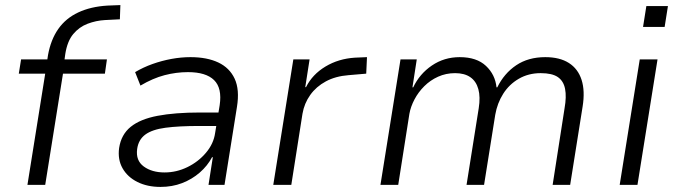

<svg xmlns="http://www.w3.org/2000/svg" viewBox="-20 -728 2667 756"><path d="M88 0 158 -438H54L63 -494H182L164 -478L169 -511Q180 -572 209.5 -614Q239 -656 288 -679Q337 -702 403 -706L454 -708L452 -652L393 -649Q358 -647 325 -634.5Q292 -622 268.5 -594Q245 -566 237 -515L233 -486L225 -494H401L393 -438H228L158 0Z M612 8Q560 8 521 -11.5Q482 -31 462.5 -65.5Q443 -100 449 -145Q457 -198 494.5 -228.5Q532 -259 600.5 -272Q669 -285 767 -285H853L845 -232H765Q684 -232 631.5 -225Q579 -218 552 -198Q525 -178 520 -141Q514 -96 546 -72.5Q578 -49 628 -49Q675 -49 718 -70Q761 -91 791 -126.5Q821 -162 827 -204L845 -314Q855 -381 823 -412.5Q791 -444 720 -444Q674 -444 628 -432Q582 -420 533 -391L512 -444Q544 -463 580.5 -476Q617 -489 655 -496Q693 -503 730 -503Q795 -503 839.5 -482Q884 -461 904 -418Q924 -375 913 -307L864 0H801L818 -109H815Q797 -75 766.5 -48.5Q736 -22 697 -7Q658 8 612 8Z M1056 0 1135 -494H1199L1182 -385H1185Q1210 -435 1261.5 -466Q1313 -497 1378 -501L1425 -503L1422 -438L1352 -432Q1301 -428 1263 -407.5Q1225 -387 1201.5 -354Q1178 -321 1171 -280L1127 0Z M1478 0 1557 -494H1621L1604 -384H1607Q1632 -437 1680.5 -470Q1729 -503 1790 -503Q1857 -503 1893.5 -468.5Q1930 -434 1935 -384H1938Q1965 -439 2012.5 -471Q2060 -503 2127 -503Q2184 -503 2220 -480Q2256 -457 2270 -413.5Q2284 -370 2274 -308L2225 0H2156L2203 -302Q2211 -347 2205 -378Q2199 -409 2176.5 -424.5Q2154 -440 2109 -440Q2061 -440 2023 -418Q1985 -396 1961.5 -359Q1938 -322 1930 -276L1886 0H1817L1865 -302Q1872 -346 1863.5 -377Q1855 -408 1832 -424Q1809 -440 1772 -440Q1736 -440 1705 -426Q1674 -412 1650.5 -388.5Q1627 -365 1612 -336.5Q1597 -308 1592 -280L1548 0Z M2512 -622 2525 -704H2610L2597 -622ZM2420 0 2499 -494H2569L2490 0Z"/></svg>

Font: Nunito Sans 7pt Light
Style: Italic
Weight: 300
Italic angle: -9°
Designer: Vernon Adams
Foundry: Vernon Adams
Version: Version 3.101;gftools[0.9.27]